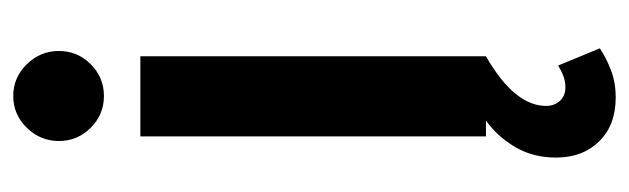

<svg xmlns="http://www.w3.org/2000/svg" viewBox="-350 -404 950 290"><g transform="rotate(-90 125.0 -259.0)"><path d="M64 0V-522H185V0ZM57 -645Q57 -673 77 -693.5Q97 -714 125 -714Q153 -714 173 -693.5Q193 -673 193 -645Q193 -617 173 -597Q153 -577 125 -577Q97 -577 77 -597Q57 -617 57 -645ZM32 106Q32 71 48 44Q64 17 88 0H185Q110 43 110 91Q110 103 117.5 111.5Q125 120 138 120Q147 120 155 117Q163 114 171 109L197 172Q182 182 163.5 189Q145 196 123 196Q81 196 56.5 171Q32 146 32 106Z"/></g></svg>

Font: Radio Canada Condensed SemiBold
Style: Regular
Weight: 600
Width: 3
Designer: Charles Daoud, Etienne Aubert Bonn, Alexandre Saumier Demers, Jacques Le Bailly
Foundry: Radio-Canada
Version: Version 2.104; ttfautohint (v1.8.4.7-5d5b);gftools[0.9.28.de